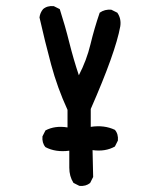

<svg xmlns="http://www.w3.org/2000/svg" viewBox="-20 -482 540 629"><path d="M240.2 127 220.7 117.2Q207 95.7 207 67.4Q207 39.1 207 11.7Q162.1 17.6 128.9 0Q117.2 -13.7 119.1 -35.2L128.9 -54.7Q160.2 -71.3 201.2 -64.5V-122.1Q168 -194.3 147.5 -270.5Q127 -346.7 109.4 -424.8Q111.3 -440.4 121.1 -452.1Q134.8 -463.9 156.2 -461.9L175.8 -452.1Q193.4 -397.5 207 -342.8Q220.7 -288.1 238.3 -235.4Q263.7 -284.2 276.4 -336.9Q289.1 -389.6 306.6 -440.4Q323.2 -452.1 344.7 -450.2L364.3 -440.4Q377.9 -420.9 374 -395.5Q358.4 -309.6 277.3 -125V-66.4Q321.3 -73.2 356.4 -56.6Q368.2 -43 366.2 -21.5L356.4 -2Q325.2 15.6 283.2 9.8L285.2 97.7L275.4 117.2Q261.7 128.9 240.2 127Z"/></svg>

Font: NaikaiFont
Style: Regular
Weight: 400
Version: Version 1.67